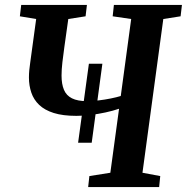

<svg xmlns="http://www.w3.org/2000/svg" viewBox="-20 -763 762 783"><path d="M298.5 -181 342.5 -503H397.5L354 -181ZM339.5 0 344.5 -45 430 -58.5 465.5 -319.5Q440.5 -311 410.5 -304.5Q380.5 -298 350 -294.2Q319.5 -290.5 291.5 -290.5Q236.5 -290.5 199.2 -302.2Q162 -314 139.8 -335.2Q117.5 -356.5 107.8 -385.2Q98 -414 98 -447Q98 -462 99.5 -477.5Q101 -493 103 -506L127.5 -685.5L61 -696.5L66.5 -743H334.5L329 -696.5L258.5 -685.5L242.5 -571.5Q238 -540 234.5 -509.5Q231 -479 231 -455Q231 -420 240.8 -396.8Q250.5 -373.5 273.5 -362Q296.5 -350.5 335 -350.5Q356 -350.5 381.8 -353.5Q407.5 -356.5 432 -361.5Q456.5 -366.5 472.5 -371.5L515 -685.5L439.5 -696.5L444.5 -743H722L716.5 -696.5L646 -685.5L561 -58.5L633.5 -45L629 0Z"/></svg>

Font: Merriweather 24pt SemiBold
Style: Italic
Weight: 600
Italic angle: -7.8°
Version: Version 2.101